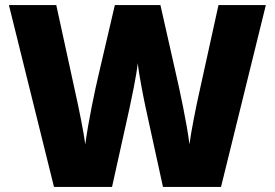

<svg xmlns="http://www.w3.org/2000/svg" viewBox="-20 -734 1079 754"><path d="M1024 -714H838L759 -355C751 -319 730 -216 724 -167C715 -245 684 -388 671 -444L610 -714H431L368 -444C354 -386 325 -248 315 -167C309 -214 287 -321 279 -356L201 -714H15L192 0H420L489 -311C494 -334 516 -437 521 -486C526 -437 547 -334 552 -311L620 0H848Z"/></svg>

Font: Noto Sans Gurmukhi Black
Style: Regular
Weight: 900
Designer: Jelle Bosma - Monotype Design Team
Foundry: Monotype Imaging Inc.
Version: Version 2.004